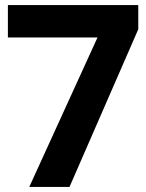

<svg xmlns="http://www.w3.org/2000/svg" viewBox="-20 -734 574 754"><path d="M95 0 363 -587H11V-714H523V-619L253 0Z"/></svg>

Font: Noto IKEA Latin
Style: Bold
Weight: 700
Designer: Monotype Design Team
Foundry: Monotype Imaging Inc.
Version: Version 1.0